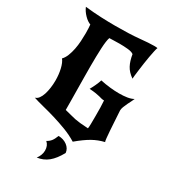

<svg xmlns="http://www.w3.org/2000/svg" viewBox="-241 -867 1133 1271"><g transform="rotate(30 325.5 -231.5)"><path d="M537 -486Q517 -500 503.5 -514.5Q490 -529 481 -546Q472 -563 466 -583Q460 -603 456 -627Q442 -638 411 -641Q380 -644 348 -644Q322 -644 303 -643Q284 -642 270 -642Q261 -617 258 -556.5Q255 -496 255 -418Q255 -376 255.5 -332Q256 -288 256.5 -245Q257 -202 257.5 -161.5Q258 -121 258 -86Q288 -79 307 -73.5Q326 -68 344 -64.5Q362 -61 385 -58.5Q408 -56 446 -54Q448 -62 448.5 -88.5Q449 -115 449 -150Q449 -189 448.5 -215Q448 -241 446 -267Q433 -267 424.5 -269.5Q416 -272 404.5 -275Q393 -278 374.5 -281Q356 -284 325 -286Q329 -293 335 -304.5Q341 -316 347 -329Q353 -342 357.5 -353.5Q362 -365 364 -373Q402 -365 438.5 -361Q475 -357 508 -357Q542 -357 570 -361.5Q598 -366 617 -377Q614 -369 606.5 -354.5Q599 -340 591 -323.5Q583 -307 577 -291Q571 -275 571 -263Q574 -221 576 -182Q578 -143 580.5 -111.5Q583 -80 585 -59Q587 -38 590 -32Q543 -21 501 2.5Q459 26 403 73Q359 46 309 27Q259 8 210.5 -6.5Q162 -21 117.5 -32Q73 -43 40 -54Q56 -58 67.5 -73.5Q79 -89 86.5 -112Q94 -135 98 -163.5Q102 -192 102 -221Q102 -266 92.5 -307Q83 -348 66 -369Q82 -385 92.5 -411.5Q103 -438 109 -468.5Q115 -499 117 -531Q119 -563 119 -591Q119 -614 118 -631Q117 -648 116 -657Q93 -665 68.5 -690Q44 -715 32 -744Q96 -737 153.5 -734.5Q211 -732 262 -732Q373 -732 444 -739Q515 -746 554 -746Q562 -746 568 -745.5Q574 -745 579 -744Q575 -735 570.5 -713.5Q566 -692 561 -665.5Q556 -639 552 -609.5Q548 -580 544.5 -554.5Q541 -529 539 -510Q537 -491 537 -486ZM249 156Q268 146 280 131Q292 116 303 87Q341 87 369 108Q397 129 400 161Q369 218 333 247.5Q297 277 249 283Q260 270 267 252Q274 234 274 216Q274 178 249 156Z"/></g></svg>

Font: New Rocker
Style: Regular
Weight: 400
Designer: Pablo Impallari, Brenda Gallo, Rodrigo Fuenzalida
Foundry: Pablo Impallari, Brenda Gallo, Rodrigo Fuenzalida
Version: Version 1.000; ttfautohint (v0.93) -l 8 -r 50 -G 200 -x 14 -